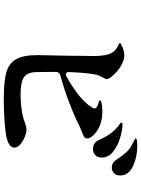

<svg xmlns="http://www.w3.org/2000/svg" viewBox="118 -926 763 1040"><g transform="rotate(90 500.0 -406.5)"><path d="M931 -675Q931 -654 918.5 -642Q906 -630 889 -630Q861 -630 844 -657Q821 -692 804 -710Q787 -728 761 -741Q753 -746 741.5 -751.5Q730 -757 730 -760Q730 -768 772 -768Q832 -768 881.5 -744.5Q931 -721 931 -675ZM780 -103Q780 -66 699.5 -55.5Q619 -45 514 -45Q421 -45 372 -59Q323 -73 301 -112Q279 -151 279 -228Q279 -251 281 -321Q283 -415 283 -481Q284 -500 284 -532Q284 -581 274.5 -612Q265 -643 239 -658Q233 -662 223.5 -666Q214 -670 214 -674Q214 -679 237 -688.5Q260 -698 283 -698Q303 -698 335 -681Q367 -664 399 -625Q409 -612 409 -603Q409 -595 400 -581Q395 -572 390 -560.5Q385 -549 383 -535Q374 -483 371 -400V-398Q371 -381 384 -381Q391 -381 396 -385Q522 -456 562 -522Q568 -531 568 -536Q568 -544 560 -549Q552 -554 532 -560Q524 -562 524 -566Q524 -571 532 -573Q556 -579 586 -579Q615 -579 634.5 -573.5Q654 -568 656 -567Q682 -558 706 -537Q730 -516 730 -498Q730 -486 722 -480.5Q714 -475 695 -468L670 -458Q611 -428 536.5 -399.5Q462 -371 388 -351Q370 -345 370 -327V-292Q370 -239 371 -218Q373 -169 401.5 -152.5Q430 -136 489 -136Q568 -136 624 -152Q645 -159 647 -160Q668 -168 682 -168Q699 -168 722.5 -158.5Q746 -149 763 -134Q780 -119 780 -103ZM834 -575Q834 -551 819.5 -539.5Q805 -528 787 -528Q753 -528 738 -562Q723 -596 706.5 -619.5Q690 -643 664 -665L651 -674Q645 -677 645 -682Q645 -687 651 -688H657Q682 -688 724.5 -676Q767 -664 800.5 -638.5Q834 -613 834 -575Z"/></g></svg>

Font: Shippori Mincho B1
Style: Bold
Weight: 700
Designer: FONTDASU
Foundry: FONTDASU / Google Inc. / but / Adobe
Version: Version 3.110; ttfautohint (v1.8.3)